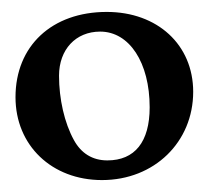

<svg xmlns="http://www.w3.org/2000/svg" viewBox="-20 -696 350 322"><path d="M231 -516C231 -458 206 -427 160 -427C135 -427 116 -439 104 -461C88 -490 79 -530 79 -569C79 -613 107 -643 148 -643C197 -643 231 -591 231 -516ZM304 -542C304 -621 244 -676 159 -676C67 -676 6 -619 6 -533C6 -452 67 -394 151 -394C239 -394 304 -458 304 -542Z"/></svg>

Font: XITS Math
Style: Regular
Weight: 400
Designer: MicroPress Inc., with final additions and corrections provided by Coen Hoffman, Elsevier (retired)
Version: Version 1.302